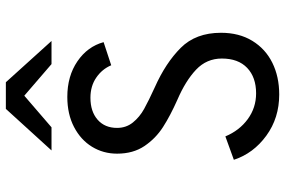

<svg xmlns="http://www.w3.org/2000/svg" viewBox="-179 -783 974 656"><g transform="rotate(-90 308.0 -455.0)"><path d="M90 -143 170 -172Q190 -124 229 -95.5Q268 -67 317 -67Q372 -67 404 -97.5Q436 -128 436 -184Q436 -236 398 -272Q360 -308 295 -336Q241 -360 202 -385Q163 -410 137 -448.5Q111 -487 111 -542Q111 -589 134.5 -627.5Q158 -666 202 -689Q246 -712 305 -712Q376 -712 426.5 -677.5Q477 -643 492 -588L413 -562Q400 -593 371 -613Q342 -633 302 -633Q255 -633 227 -608.5Q199 -584 199 -542Q199 -511 217.5 -488Q236 -465 264 -449.5Q292 -434 338 -413Q421 -376 472.5 -324.5Q524 -273 524 -187Q524 -125 496.5 -80Q469 -35 421.5 -11.5Q374 12 313 12Q233 12 172.5 -32Q112 -76 90 -143ZM309 -859 201 -766H122L264 -922H355L496 -766H417Z"/></g></svg>

Font: Overpass Mono
Style: Regular
Weight: 400
Monospace: yes
Designer: Delve Withrington, Dave Bailey
Foundry: Delve Fonts
Version: Version 1.000;DELV;Overpass